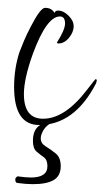

<svg xmlns="http://www.w3.org/2000/svg" viewBox="-20 -308 267 490"><path d="M80 11Q16 11 16 -86Q16 -134 30 -176Q35 -189 41.5 -204.5Q48 -220 58 -239Q83 -288 95 -288Q112 -288 119 -275Q121 -281 128 -281Q142 -281 155 -268Q168 -255 168 -241Q168 -226 156 -211.5Q144 -197 129 -197Q127 -197 125 -199Q146 -232 146 -248Q146 -266 133 -266Q99 -266 64 -171Q41 -107 41 -68Q41 -5 90 -5Q146 -5 203 -80Q222 -105 224 -106Q227 -106 227 -102Q227 -101 225 -95Q170 11 80 11ZM64 162Q46 162 25 159Q19 159 19 150Q19 145 25 142Q45 145 59 145Q101 145 101 116Q101 100 92 93.5Q83 87 73.5 79Q64 71 64 51Q64 31 73 19.5Q82 8 104 1Q113 -2 115 3Q98 12 91 24Q84 36 84 45Q84 58 96.5 65.5Q109 73 122 83.5Q135 94 135 116Q135 141 117 151.5Q99 162 64 162Z"/></svg>

Font: Shalimar
Style: Regular
Weight: 400
Designer: Robert E. Leuschke
Foundry: Robert E. Leuschke
Version: Version 1.010; ttfautohint (v1.8.3)